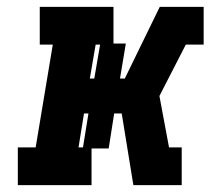

<svg xmlns="http://www.w3.org/2000/svg" viewBox="-20 -540 640 560"><path d="M32 0V-110H84L134 -410H96V-520H311V-413H347L330 -311H344L446 -520H574V-410H522L445 -260L473 -110H510V0H369L335 -209H313L297 -107H247V0ZM255 -311 272 -410H259L242 -311ZM222 -110 238 -209H225L209 -110Z"/></svg>

Font: Iosevka Etoile XBdObl
Style: Regular
Weight: 800
Italic angle: -9°
Designer: Belleve Invis
Foundry: Belleve Invis
Version: Version 15.5.2; ttfautohint (v1.8.4)